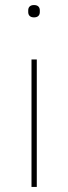

<svg xmlns="http://www.w3.org/2000/svg" viewBox="-20 -742 271 762"><path d="M115 -673C132 -673 138 -683 138 -694V-701C138 -712 132 -722 115 -722C98 -722 92 -712 92 -701V-694C92 -683 98 -673 115 -673ZM105 0H126V-506H105Z"/></svg>

Font: IBM Plex Devanagari Thin
Style: Regular
Weight: 100
Designer: Mike Abbink, Paul van der Laan, Pieter van Rosmalen, Erin McLaughlin
Foundry: Bold Monday
Version: Version 1.0